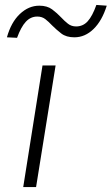

<svg xmlns="http://www.w3.org/2000/svg" viewBox="-20 -757 452 777"><path d="M74 0 152 -492H205L126 0ZM49 -604 8 -606Q25 -667 60.5 -700.5Q96 -734 139 -734Q171 -734 191 -719Q211 -704 228 -686Q241 -672 255 -661Q269 -650 288 -650Q316 -650 335 -671Q354 -692 370 -737L412 -734Q393 -673 358.5 -639.5Q324 -606 281 -606Q248 -606 228 -621.5Q208 -637 191 -654Q177 -669 163.5 -679.5Q150 -690 131 -690Q104 -690 84.5 -669Q65 -648 49 -604Z"/></svg>

Font: Nunito Sans 7pt SemiExpanded ExtraLight
Style: Italic
Weight: 250
Width: 6
Italic angle: -9°
Designer: Vernon Adams
Foundry: Vernon Adams
Version: Version 3.101;gftools[0.9.27]